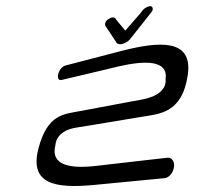

<svg xmlns="http://www.w3.org/2000/svg" viewBox="-20 -594 738 639"><path d="M245 -224C194 -214 138 -215 108 -100C77 19 164 33 288 22C426 9 527 -1 527 -1C542 -2 556 -18 559 -38C562 -57 551 -71 537 -69C537 -69 394 -53 301 -42C215 -32 148 -43 164 -109C165 -110 162 -157 232 -169C233 -169 313 -182 444 -204C508 -215 586 -214 605 -345C622 -465 512 -457 386 -425C270 -395 198 -376 198 -376C188 -374 177 -361 174 -348C170 -334 176 -325 185 -328C185 -328 293 -353 375 -373C462 -393 541 -395 531 -330C531 -328 541 -280 454 -263C454 -263 366 -247 245 -224ZM388 -448C399 -451 410 -458 417 -469C424 -477 485 -555 485 -555L486 -556L487 -558C489 -564 489 -569 485 -572C482 -574 478 -574 473 -572C463 -569 454 -561 449 -552L397 -492L367 -528C365 -534 359 -538 349 -535C345 -533 340 -530 336 -527C331 -522 329 -516 330 -511V-510V-509L366 -455C368 -448 377 -445 388 -448Z"/></svg>

Font: Hi. Perspective
Style: Perspective
Weight: 400
Designer: Mew Too, Robert Jablonski
Foundry: Cannot Into Space Fonts
Version: Version 1.996